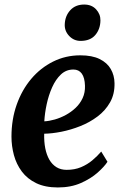

<svg xmlns="http://www.w3.org/2000/svg" viewBox="-20 -814 550 845"><path d="M453 -102Q439.5 -81 409.8 -54.5Q380 -28 336 -8.5Q292 11 234.5 11Q178.5 11 139.2 -8Q100 -27 76 -59.2Q52 -91.5 41.2 -131.5Q30.5 -171.5 30.5 -212.5Q30.5 -288.5 53.5 -353.5Q76.5 -418.5 117.5 -467Q158.5 -515.5 213.8 -543Q269 -570.5 333.5 -570.5Q385.5 -570.5 418.5 -554.2Q451.5 -538 467.5 -510.2Q483.5 -482.5 484 -448Q485 -400 464.5 -363.8Q444 -327.5 409.5 -301.5Q375 -275.5 333.5 -259Q292 -242.5 250.2 -234.2Q208.5 -226 174.5 -225.5Q173.5 -190.5 179.2 -161.5Q185 -132.5 197.2 -111.2Q209.5 -90 228.5 -78.2Q247.5 -66.5 273.5 -66.5Q308.5 -66.5 336.5 -78.2Q364.5 -90 386.5 -108.5Q408.5 -127 425.5 -147ZM303 -508Q271 -508 248 -486.2Q225 -464.5 209.5 -429.8Q194 -395 185.5 -355.5Q177 -316 175 -280Q196 -281 220.8 -288Q245.5 -295 269.5 -308Q293.5 -321 313 -339.5Q332.5 -358 343.8 -382.5Q355 -407 354 -436.5Q353 -472 340 -490Q327 -508 303 -508ZM334.5 -634Q305 -634 284.2 -656Q263.5 -678 265 -707.5Q266.5 -744 289.2 -769Q312 -794 350.5 -794Q383.5 -794 403 -772.8Q422.5 -751.5 422 -724Q421.5 -686 399.5 -660Q377.5 -634 334.5 -634Z"/></svg>

Font: Merriweather Light 18pt
Style: Bold Italic
Weight: 700
Italic angle: -7.8°
Version: Version 2.101